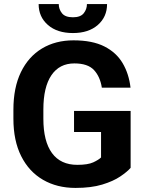

<svg xmlns="http://www.w3.org/2000/svg" viewBox="-20 -921 722 951"><path d="M627 -371.6V-89.8Q610.4 -70.3 575.7 -46.9Q541 -23.4 486.3 -6.8Q431.6 9.8 354 9.8Q262.2 9.8 192.9 -30.5Q123.5 -70.8 85 -147.5Q46.4 -224.1 46.4 -333V-377.4Q46.4 -486.8 83.5 -563.5Q120.6 -640.1 187.7 -680.7Q254.9 -721.2 344.2 -721.2Q437 -721.2 496.6 -691.2Q556.2 -661.1 587.4 -608.2Q618.7 -555.2 626.5 -486.8H484.4Q476.1 -541 445.6 -574Q415 -606.9 348.1 -606.9Q274.4 -606.9 234.6 -548.3Q194.8 -489.7 194.8 -378.4V-333Q194.8 -221.2 237.5 -162.8Q280.3 -104.5 362.8 -104.5Q415 -104.5 441.9 -116.9Q468.8 -129.4 480.5 -141.1V-267.1H346.7V-371.6ZM410.6 -900.9H510.3Q510.3 -837.4 464.6 -797.4Q418.9 -757.3 341.3 -757.3Q263.2 -757.3 217.3 -797.4Q171.4 -837.4 171.4 -900.9H271Q271 -875.5 286.9 -855.5Q302.7 -835.4 341.3 -835.4Q378.9 -835.4 394.8 -855.5Q410.6 -875.5 410.6 -900.9Z"/></svg>

Font: Vazirmatn RD UI FD
Style: Bold
Weight: 700
Designer: Saber Rastikerdar
Foundry: Saber Rastikerdar
Version: Version 33.003